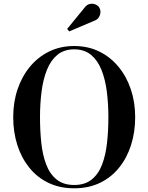

<svg xmlns="http://www.w3.org/2000/svg" viewBox="-20 -1009 802 1039"><path d="M488.5 -896 354.5 -839 343.5 -852.5 437 -967Q449.5 -984 465.5 -987.5Q481.5 -991 495.8 -985.2Q510 -979.5 517 -968.5Q528.5 -950 520.5 -926.8Q512.5 -903.5 488.5 -896ZM381.5 10Q303.5 10 242.2 -19.5Q181 -49 138.5 -101.8Q96 -154.5 73.8 -224.2Q51.5 -294 51.5 -375Q51.5 -456 75 -525.8Q98.5 -595.5 142.2 -648.2Q186 -701 246.5 -730.5Q307 -760 381.5 -760Q456 -760 516.5 -730.5Q577 -701 620.8 -648.2Q664.5 -595.5 688 -525.8Q711.5 -456 711.5 -375Q711.5 -294 689.2 -224.2Q667 -154.5 624.5 -101.8Q582 -49 520.8 -19.5Q459.5 10 381.5 10ZM381.5 -742Q326.5 -742 290.5 -712.2Q254.5 -682.5 234 -631.2Q213.5 -580 205 -514Q196.5 -448 196.5 -375Q196.5 -302 203.5 -236Q210.5 -170 230 -118.8Q249.5 -67.5 286.2 -37.8Q323 -8 381.5 -8Q440 -8 476.5 -37.8Q513 -67.5 532.5 -118.8Q552 -170 559.2 -236Q566.5 -302 566.5 -375Q566.5 -448 558 -514Q549.5 -580 529 -631.2Q508.5 -682.5 472.5 -712.2Q436.5 -742 381.5 -742Z"/></svg>

Font: Bodoni* 11pt Medium
Style: Regular
Weight: 500
Version: Version 2.3